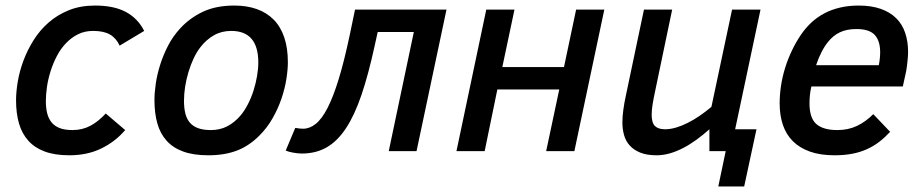

<svg xmlns="http://www.w3.org/2000/svg" viewBox="-20 -547 3337 695"><path d="M433.1 -76.2Q397.9 -34.7 347.2 -9.8Q296.4 15.1 231 15.1Q179.2 15.1 142.6 1.7Q106 -11.7 82.8 -37.4Q59.6 -63 48.8 -99.9Q38.1 -136.7 38.1 -184.1Q38.1 -214.8 44.4 -252.2Q50.8 -289.6 64.9 -327.6Q79.1 -365.7 101.6 -401.6Q124 -437.5 155.8 -465.3Q187.5 -493.2 229.2 -510Q271 -526.9 324.2 -526.9Q392.1 -526.9 435.3 -503.9Q478.5 -481 502 -435.1L413.1 -381.8Q400.4 -409.2 377.9 -422.1Q355.5 -435.1 316.9 -435.1Q286.6 -435.1 262.2 -422.9Q237.8 -410.6 218.8 -390.6Q199.7 -370.6 186 -344.5Q172.4 -318.4 163.3 -290Q154.3 -261.7 150.1 -233.4Q146 -205.1 146 -181.2Q146 -157.2 150.6 -137.7Q155.3 -118.2 166.3 -104.5Q177.2 -90.8 195.8 -83.5Q214.4 -76.2 242.2 -76.2Q278.3 -76.2 307.4 -91.8Q336.4 -107.4 362.8 -136.2Z M539.1 -185.1Q539.1 -211.4 543.9 -244.6Q548.8 -277.8 559.8 -312.7Q570.8 -347.7 588.6 -382.1Q606.4 -416.5 632.8 -444.8Q667.5 -482.4 714.8 -504.6Q762.2 -526.9 828.1 -526.9Q873.5 -526.9 909.4 -514.2Q945.3 -501.5 970.5 -476.1Q995.6 -450.7 1008.8 -412.1Q1022 -373.5 1022 -321.8Q1022 -294.9 1016.6 -260.7Q1011.2 -226.6 999 -190.4Q986.8 -154.3 967 -119.4Q947.3 -84.5 918.9 -56.2Q900.9 -38.1 881.1 -24.7Q861.3 -11.2 838.9 -2.4Q816.4 6.3 790.3 10.7Q764.2 15.1 733.9 15.1Q680.7 15.1 643.6 1.7Q606.4 -11.7 583.3 -37.4Q560.1 -63 549.6 -100.1Q539.1 -137.2 539.1 -185.1ZM646 -182.1Q646 -155.3 651.1 -135.5Q656.2 -115.7 667.7 -102.5Q679.2 -89.4 697.8 -82.8Q716.3 -76.2 743.2 -76.2Q776.4 -76.2 802.5 -89.8Q828.6 -103.5 849.1 -127Q864.3 -144.5 876.7 -168.5Q889.2 -192.4 897.5 -218.5Q905.8 -244.6 910.4 -271.2Q915 -297.9 915 -320.8Q915 -435.1 816.9 -435.1Q781.7 -435.1 754.2 -419.2Q726.6 -403.3 706.1 -377Q691.9 -358.9 680.9 -335.4Q669.9 -312 662.1 -285.9Q654.3 -259.8 650.1 -233.2Q646 -206.5 646 -182.1Z M1347.2 -431.2 1335.9 -379.9Q1313.5 -277.3 1288.6 -203.9Q1263.7 -130.4 1232.7 -83.3Q1201.7 -36.1 1162.6 -13.7Q1123.5 8.8 1072.3 8.8Q1064.9 8.8 1056.6 7.8Q1048.3 6.8 1040.3 5.4Q1032.2 3.9 1025.4 2Q1018.6 0 1014.2 -2L1048.8 -84Q1056.6 -82.5 1064.5 -81.8Q1072.3 -81.1 1077.1 -81.1Q1101.1 -81.1 1123 -98.6Q1145 -116.2 1165.8 -156.5Q1186.5 -196.8 1206.3 -261.5Q1226.1 -326.2 1246.1 -420.9L1265.1 -512.2H1596.2L1487.8 0H1387.2L1478 -431.2Z M2059.1 0H1957L2004.4 -223.1H1780.3L1734.4 0H1632.3L1740.2 -512.2H1842.3L1798.3 -304.2H2021.5L2065.4 -512.2H2167.5Z M2547.9 0V-79.1Q2524.4 -58.1 2500.5 -40.8Q2476.6 -23.4 2452.4 -11Q2428.2 1.5 2404.3 8.3Q2380.4 15.1 2356.9 15.1Q2321.8 15.1 2298.1 5.6Q2274.4 -3.9 2259.8 -20Q2245.1 -36.1 2239 -57.9Q2232.9 -79.6 2232.9 -104Q2232.9 -124.5 2236.3 -149.4Q2239.7 -174.3 2245.1 -199.2L2311 -512.2H2413.1L2352.1 -220.2Q2346.2 -192.9 2342.5 -170.9Q2338.9 -148.9 2338.9 -131.8Q2338.9 -102.5 2350.8 -90.8Q2362.8 -79.1 2387.2 -79.1Q2406.2 -79.1 2427 -85.2Q2447.8 -91.3 2469.2 -102.1Q2490.7 -112.8 2512.5 -127.7Q2534.2 -142.6 2555.2 -160.2L2629.9 -512.2H2732.9L2641.1 -79.1H2718.3L2673.8 127.9H2580.1L2606.9 0Z M2917 -233.9Q2913.1 -217.3 2911.6 -201.9Q2910.2 -186.5 2910.2 -172.9Q2910.2 -119.6 2935.1 -97.9Q2960 -76.2 3011.2 -76.2Q3050.3 -76.2 3081.8 -91.1Q3113.3 -106 3141.1 -133.8L3202.1 -69.8Q3183.6 -49.8 3163.1 -33.9Q3142.6 -18.1 3118.4 -7.1Q3094.2 3.9 3065.2 9.5Q3036.1 15.1 3001 15.1Q2949.7 15.1 2912.4 2Q2875 -11.2 2850.3 -35.6Q2825.7 -60.1 2814 -94.7Q2802.2 -129.4 2802.2 -172.9Q2802.2 -204.1 2807.1 -236.6Q2812 -269 2822 -301.3Q2832 -333.5 2846.7 -364.3Q2861.3 -395 2880.4 -422.9Q2896.5 -446.3 2917.2 -465.6Q2938 -484.9 2963.6 -498.5Q2989.3 -512.2 3020.5 -519.5Q3051.8 -526.9 3088.4 -526.9Q3133.8 -526.9 3167.5 -515.1Q3201.2 -503.4 3223.4 -481.7Q3245.6 -460 3256.3 -428.7Q3267.1 -397.5 3267.1 -357.9Q3267.1 -352.5 3266.6 -344.5Q3266.1 -336.4 3265.1 -326.9Q3264.2 -317.4 3262.9 -307.6Q3261.7 -297.9 3260.3 -290L3248 -233.9ZM3161.1 -311Q3163.6 -323.7 3164.8 -335.7Q3166 -347.7 3166 -357.9Q3166 -399.4 3146.2 -420.7Q3126.5 -441.9 3080.1 -441.9Q3045.4 -441.9 3020.5 -430.2Q2995.6 -418.5 2977.1 -395Q2964.4 -379.4 2953.4 -357.7Q2942.4 -335.9 2934.1 -311Z"/></svg>

Font: Clear Sans Medium
Style: Italic
Weight: 500
Italic angle: -12°
Foundry: Intel Corporation
Version: Version 1.00